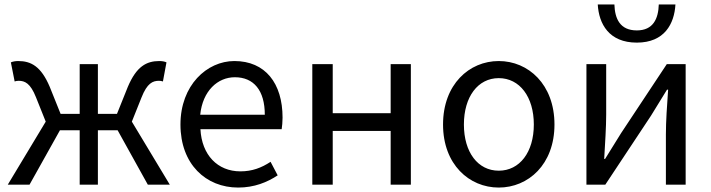

<svg xmlns="http://www.w3.org/2000/svg" viewBox="-20 -832 3201 865"><path d="M15 0H113L250 -245H339V0H421V-245H510L646 0H745L574 -284L618 -394C643 -457 668 -468 696 -468C704 -468 707 -467 714 -465L730 -551C722 -555 710 -557 698 -557C640 -557 595 -533 556 -441L507 -319H421V-543H339V-319H253L204 -441C165 -533 120 -557 62 -557C50 -557 38 -555 29 -551L46 -465C53 -467 56 -468 64 -468C92 -468 117 -457 142 -394L186 -284Z M1053 13C1126 13 1184 -11 1231 -42L1199 -103C1158 -76 1116 -60 1063 -60C960 -60 889 -134 883 -250H1249C1251 -264 1253 -282 1253 -302C1253 -457 1175 -557 1036 -557C912 -557 793 -448 793 -271C793 -92 908 13 1053 13ZM882 -315C893 -423 961 -484 1038 -484C1123 -484 1173 -425 1173 -315Z M1387 0H1479V-242H1740V0H1831V-543H1740V-322H1479V-543H1387Z M2227 13C2360 13 2478 -91 2478 -271C2478 -452 2360 -557 2227 -557C2094 -557 1976 -452 1976 -271C1976 -91 2094 13 2227 13ZM2227 -63C2133 -63 2070 -146 2070 -271C2070 -396 2133 -480 2227 -480C2321 -480 2385 -396 2385 -271C2385 -146 2321 -63 2227 -63Z M2622 0H2707L2913 -311C2933 -344 2964 -394 2985 -428H2990C2985 -357 2980 -285 2980 -227V0H3069V-543H2984L2778 -232C2758 -199 2727 -149 2706 -116H2702C2706 -186 2711 -259 2711 -316V-543H2622ZM2849 -640C2974 -640 3018 -725 3023 -812H2948C2946 -748 2923 -695 2849 -695C2773 -695 2750 -748 2748 -812H2673C2678 -725 2723 -640 2849 -640Z"/></svg>

Font: Noto Sans HK
Style: Regular
Weight: 400
Designer: Ryoko NISHIZUKA 西塚涼子 (kana, bopomofo & ideographs); Paul D. Hunt (Latin, Greek & Cyrillic); Sandoll Communications 산돌커뮤니
Foundry: Adobe
Version: Version 2.004;hotconv 1.0.118;makeotfexe 2.5.65603